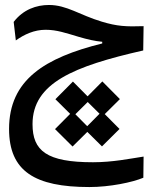

<svg xmlns="http://www.w3.org/2000/svg" viewBox="-20 -443 626 775"><path d="M340.8 312C423.3 312 514.6 293 558.6 274.4L559.6 189C504.9 197.3 435.1 211.9 355.5 211.9C168.5 211.9 111.3 166 111.3 58.1C111.3 -107.9 278.3 -175.8 558.1 -239.3L559.6 -337.4C489.3 -335 452.6 -336.9 391.1 -355.5C301.3 -382.3 250 -422.9 177.7 -422.9C127 -422.9 73.7 -404.8 35.2 -354.5L43.9 -279.8C78.1 -304.2 118.2 -322.8 164.1 -322.8C209 -322.8 246.1 -309.6 297.4 -294.4C333.5 -283.7 363.8 -276.9 392.6 -274.4V-267.6C161.1 -210 16.6 -121.1 16.6 77.6C16.6 248.5 121.1 312 340.8 312ZM272.9 148.4 332.5 89.4 391.6 147.9 462.4 77.6 402.8 17.6 463.9 -43 393.1 -114.3 333.5 -54.2 274.4 -113.8 203.6 -42.5 263.2 16.6 202.1 78.1ZM332 66.4 284.2 18.1 334 -31.2 381.8 16.1Z"/></svg>

Font: CaskaydiaCove Nerd Font
Style: Regular
Weight: 400
Designer: Aaron Bell
Foundry: Saja Typeworks
Version: Version 2111.1;Nerd Fonts 2.3.3